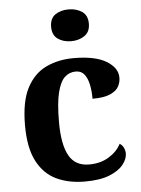

<svg xmlns="http://www.w3.org/2000/svg" viewBox="-55 -813 636 866"><g transform="rotate(-5 263.5 -380.0)"><path d="M295 10Q221 10 165.5 -16.5Q110 -43 78.5 -103.5Q47 -164 47 -266Q47 -374 79.5 -435.5Q112 -497 167.5 -523Q223 -549 292 -549Q389 -549 439.5 -518.5Q490 -488 490 -444Q490 -422 479.5 -403Q469 -384 441 -371.5Q413 -359 361 -359Q361 -393 355 -422.5Q349 -452 335 -470Q321 -488 296 -488Q267 -488 246 -468.5Q225 -449 213 -401Q201 -353 201 -267Q201 -166 229 -115.5Q257 -65 320 -65Q372 -65 410 -88.5Q448 -112 465 -146Q477 -139 483 -126Q489 -113 489 -100Q489 -75 468.5 -49.5Q448 -24 405.5 -7Q363 10 295 10ZM288 -626Q252 -626 227.5 -643.5Q203 -661 203 -698Q203 -736 227.5 -753Q252 -770 288 -770Q323 -770 348.5 -753Q374 -736 374 -698Q374 -661 348.5 -643.5Q323 -626 288 -626Z"/></g></svg>

Font: Noto Serif
Style: Bold
Weight: 700
Designer: Monotype Design Team
Foundry: Monotype Imaging Inc.
Version: Version 2.014